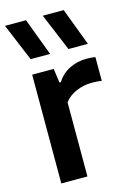

<svg xmlns="http://www.w3.org/2000/svg" viewBox="-123 -869 635 930"><g transform="rotate(-15 194.0 -404.0)"><path d="M65 -545.5H173L183 -474.5H190Q214 -513 253.2 -532.5Q292.5 -552 339.5 -552Q361 -552 383 -548.5V-429.5Q363.5 -433 332 -433Q293 -433 255.2 -417Q217.5 -401 196 -371.5V0H65ZM77.5 -620 -1 -808H104.5L175 -620ZM267 -620 188.5 -808H293.5L364.5 -620Z"/></g></svg>

Font: Encode Sans SemiBold
Style: Regular
Weight: 600
Designer: Multiple Designers
Foundry: Impallari Type
Version: Version 2.000